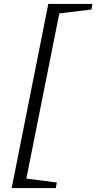

<svg xmlns="http://www.w3.org/2000/svg" viewBox="-20 -755 487 970"><path d="M39 195 224 -735H447L442 -707L237 -682L289 -734L104 193L72 142L267 167L262 195Z"/></svg>

Font: Piazzolla Thin
Style: Italic
Weight: 400
Italic angle: -11.3°
Version: Version 2.005